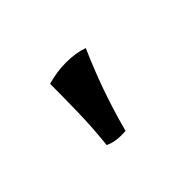

<svg xmlns="http://www.w3.org/2000/svg" viewBox="-52 -828 403 403"><g transform="rotate(-45 150.0 -626.0)"><path d="M142 -531Q127 -530 115.5 -531.5Q104 -533 93 -538Q98 -583 99 -628Q100 -673 100 -713Q114 -717 128 -719Q142 -721 155 -721Q184 -721 206 -713Q187 -670 171.5 -626.5Q156 -583 142 -531Z"/></g></svg>

Font: Vollkorn Medium
Style: Regular
Weight: 500
Designer: Friedrich Althausen
Foundry: Friedrich Althausen
Version: Version 5.000